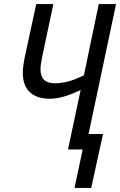

<svg xmlns="http://www.w3.org/2000/svg" viewBox="-20 -734 590 943"><path d="M346 189H428L486 -76H415L550 -714H465L392 -364C344 -341 301 -325 249 -325C201 -325 179 -349 179 -393C179 -408 181 -424 186 -449L242 -714H158L100 -446C95 -418 92 -396 92 -376C92 -295 138 -249 224 -249C278 -249 332 -271 376 -292L314 0H386Z"/></svg>

Font: Noto Sans Display SemiCondensed
Style: Italic
Weight: 400
Width: 4
Italic angle: -12°
Designer: Monotype Design Team
Foundry: Monotype Imaging Inc.
Version: Version 1.900